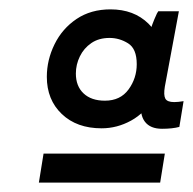

<svg xmlns="http://www.w3.org/2000/svg" viewBox="-20 -724 412 410"><path d="M73 -396H332L322 -334H63ZM282 -506 293 -505 300 -654Q303 -669 315 -695L318 -700H362L332 -539Q329 -521 333 -513.5Q337 -506 352 -506Q360 -506 372 -508L363 -453Q348 -449 326 -449Q301 -449 289.5 -464Q278 -479 282 -506ZM328 -595Q328 -549 309 -516Q290 -483 260 -466.5Q230 -450 197 -450Q144 -450 112 -480.5Q80 -511 80 -560Q80 -596 96.5 -629.5Q113 -663 143.5 -683.5Q174 -704 216 -704Q266 -704 297 -673.5Q328 -643 328 -595ZM142 -567Q142 -540 158.5 -524.5Q175 -509 204 -509Q237 -509 254.5 -533Q272 -557 272 -587Q272 -620 253.5 -631.5Q235 -643 214 -643Q191 -643 175 -632Q159 -621 150.5 -603.5Q142 -586 142 -567Z"/></svg>

Font: Fixel Italic Variable 20240409 Display Thin
Style: Italic
Weight: 100
Italic angle: -10°
Designer: AlfaBravo + MacPaw
Foundry: Kyrylo Tkachov, Marchela Mozhyna, Serhii Makarenko, Maria Weinstein, Zakhar Kryvoshyya
Version: Version 1.211;Glyphs 3.2 (3225)